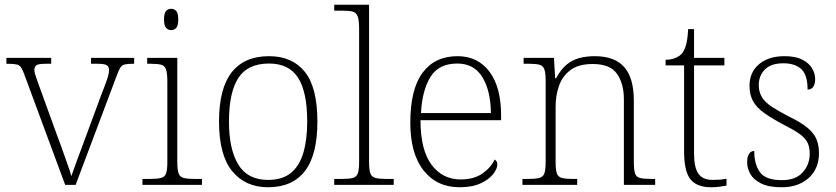

<svg xmlns="http://www.w3.org/2000/svg" viewBox="-20 -780 3526 810"><path d="M84 -462Q76 -485 69 -495.5Q62 -506 48 -508.5Q34 -511 7 -511V-536H196V-511H174Q143 -511 134 -505Q125 -499 125 -485Q125 -473 133.5 -450.5Q142 -428 149 -407L223 -203Q234 -175 245 -143Q256 -111 266 -83.5Q276 -56 281 -37Q288 -56 303.5 -99.5Q319 -143 343 -206L405 -374Q422 -417 431 -443Q440 -469 440 -485Q440 -498 431 -504.5Q422 -511 390 -511H364V-536H546V-511H542Q518 -511 506 -508Q494 -505 487 -493.5Q480 -482 471 -457L299 0H255Z M581 0V-25H608Q641 -25 658 -29Q675 -33 680.5 -48Q686 -63 686 -97V-435Q686 -471 680.5 -487Q675 -503 659.5 -507Q644 -511 616 -511H601V-536H728V-98Q728 -64 733.5 -48.5Q739 -33 756 -29Q773 -25 806 -25H832V0ZM702 -653Q689 -653 680.5 -662.5Q672 -672 672 -698Q672 -724 680.5 -733.5Q689 -743 702 -743Q715 -743 723.5 -733.5Q732 -724 732 -698Q732 -672 723.5 -662.5Q715 -653 702 -653Z M1111 10Q1015 10 959.5 -58Q904 -126 904 -267Q904 -407 957.5 -475Q1011 -543 1115 -543Q1213 -543 1266 -477Q1319 -411 1319 -267Q1319 -126 1266 -58Q1213 10 1111 10ZM1111 -21Q1172 -21 1208 -51Q1244 -81 1260 -136.5Q1276 -192 1276 -267Q1276 -392 1237.5 -452Q1199 -512 1115 -512Q1025 -512 985.5 -451Q946 -390 946 -267Q946 -150 985.5 -85.5Q1025 -21 1111 -21Z M1390 0V-25H1417Q1451 -25 1467.5 -29Q1484 -33 1489.5 -48.5Q1495 -64 1495 -98V-659Q1495 -695 1489 -711Q1483 -727 1468 -731Q1453 -735 1425 -735H1390V-760H1537V-98Q1537 -64 1542.5 -48.5Q1548 -33 1565 -29Q1582 -25 1615 -25H1641V0Z M1919 10Q1823 10 1767 -61Q1711 -132 1711 -262Q1711 -404 1763 -473.5Q1815 -543 1910 -543Q1996 -543 2045 -477.5Q2094 -412 2094 -293V-273H1754Q1754 -147 1800.5 -85Q1847 -23 1923 -23Q1979 -23 2014.5 -47.5Q2050 -72 2067 -107Q2072 -104 2075 -99Q2078 -94 2078 -86Q2078 -68 2060.5 -45.5Q2043 -23 2007.5 -6.5Q1972 10 1919 10ZM2051 -303Q2050 -397 2015 -454.5Q1980 -512 1909 -512Q1831 -512 1796 -455.5Q1761 -399 1756 -303Z M2184 0V-25H2204Q2237 -25 2254 -29Q2271 -33 2276.5 -48.5Q2282 -64 2282 -98V-439Q2282 -472 2276.5 -487.5Q2271 -503 2255.5 -507Q2240 -511 2212 -511H2189V-536H2317L2322 -450H2326Q2346 -487 2370 -507Q2394 -527 2423.5 -535Q2453 -543 2489 -543Q2573 -543 2613.5 -497Q2654 -451 2654 -355V-98Q2654 -64 2659 -48.5Q2664 -33 2680.5 -29Q2697 -25 2731 -25H2744V0H2612V-361Q2612 -427 2583 -468.5Q2554 -510 2481 -510Q2420 -510 2386 -484Q2352 -458 2338 -417Q2324 -376 2324 -331V-97Q2324 -63 2329.5 -48Q2335 -33 2351.5 -29Q2368 -25 2401 -25H2415V0Z M2981 10Q2919 10 2892.5 -24Q2866 -58 2866 -142V-504H2788V-528Q2809 -528 2825.5 -534Q2842 -540 2854 -551Q2865 -562 2873 -586.5Q2881 -611 2883 -657H2908V-536H3036V-504H2908V-134Q2908 -73 2926.5 -47Q2945 -21 2986 -21Q3003 -21 3016 -22Q3029 -23 3045 -26V3Q3030 6 3013.5 8Q2997 10 2981 10Z M3278 10Q3223 10 3191 -6Q3159 -22 3145.5 -46Q3132 -70 3132 -95Q3132 -112 3136 -122.5Q3140 -133 3146.5 -138Q3153 -143 3162 -143Q3162 -87 3186 -53.5Q3210 -20 3279 -20Q3337 -20 3366.5 -53Q3396 -86 3396 -131Q3396 -156 3388.5 -174.5Q3381 -193 3359 -210.5Q3337 -228 3295 -249Q3238 -279 3204.5 -303Q3171 -327 3156.5 -354Q3142 -381 3142 -418Q3142 -475 3182 -509Q3222 -543 3290 -543Q3336 -543 3364.5 -528.5Q3393 -514 3406 -491.5Q3419 -469 3419 -447Q3419 -426 3411 -414Q3403 -402 3387 -402Q3387 -464 3360.5 -488.5Q3334 -513 3285 -513Q3232 -513 3206.5 -486.5Q3181 -460 3181 -421Q3181 -391 3195.5 -368.5Q3210 -346 3238.5 -328Q3267 -310 3307 -289Q3359 -264 3386.5 -241Q3414 -218 3424.5 -192.5Q3435 -167 3435 -134Q3435 -68 3391.5 -29Q3348 10 3278 10Z"/></svg>

Font: Noto Serif Armenian ExtraLight
Style: Regular
Weight: 250
Version: Version 2.007